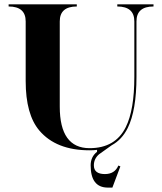

<svg xmlns="http://www.w3.org/2000/svg" viewBox="-20 -684 743 880"><path d="M595.7 -332V-585.9Q595.7 -654.3 517.6 -654.3V-664.1H683.6V-654.3Q605.5 -654.3 605.5 -585.9V-332Q605.5 -178.2 565.4 -97.2Q538.6 -43.5 491.7 -18.1L433.6 23.4Q410.2 43.9 410.2 73.7Q410.2 113.8 460.9 113.8Q505.9 113.8 522.5 74.7L531.7 78.6L495.1 175.8H473.6Q395.5 175.3 395.5 73.7Q395.5 34.7 424.8 11.7V2.9Q408.7 4.9 390.6 4.9Q237.3 4.9 160.2 -85.9Q97.7 -159.7 97.7 -312.5V-585.9Q97.7 -654.3 19.5 -654.3V-664.1H332V-654.3Q253.9 -654.3 253.9 -585.9V-195.3Q253.9 -4.9 390.6 -4.9Q508.8 -4.9 556.6 -101.6Q595.7 -180.2 595.7 -332Z"/></svg>

Font: spinwerad
Style: Bold
Weight: 700
Width: 7
Version: Version 0.3